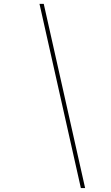

<svg xmlns="http://www.w3.org/2000/svg" viewBox="-20 -800 560 970"><path d="M388.5 150 179.5 -780.5H201L410 150Z"/></svg>

Font: Bodoni Moda
Style: Italic
Weight: 400
Italic angle: -13°
Designer: Owen Earl
Foundry: indestructible type
Version: Version 2.005